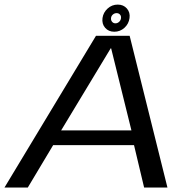

<svg xmlns="http://www.w3.org/2000/svg" viewBox="-34 -836 860 856"><path d="M-14 0 394 -676.5H544L712.5 0H608.5L563.5 -189H203L90 0ZM238.5 -254.5H552L461.5 -620.5H459.5ZM475.5 -694.5Q450 -694.5 434.8 -712Q419.5 -729.5 423 -755.5Q426.5 -780.5 445.8 -798Q465 -815.5 491 -815.5Q516.5 -815.5 531.8 -798Q547 -780.5 543.5 -755.5Q540 -729.5 520.8 -712Q501.5 -694.5 475.5 -694.5ZM480.5 -732Q490 -732 497.2 -738.8Q504.5 -745.5 505.5 -755.5Q506.5 -765 500.8 -771.2Q495 -777.5 486 -777.5Q476.5 -777.5 469.2 -771.2Q462 -765 461 -755.5Q460 -745.5 465.8 -738.8Q471.5 -732 480.5 -732Z"/></svg>

Font: Anybody ExtraExpanded Regular
Style: Italic
Weight: 400
Width: 8
Italic angle: -10°
Designer: Tyler Finck
Foundry: Etcetera Type Company
Version: Version 1.010; ttfautohint (v1.8.3) -l 8 -r 50 -G 200 -x 14 